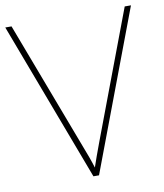

<svg xmlns="http://www.w3.org/2000/svg" viewBox="-81 -781 725 847"><g transform="rotate(-10 281.5 -357.0)"><path d="M563 -714 294 0H269L0 -714H28L244 -143Q255 -115 265 -87.5Q275 -60 282 -37Q290 -60 298.5 -84.5Q307 -109 320 -143L535 -714Z"/></g></svg>

Font: Noto Sans Sinhala UI Thin
Style: Regular
Weight: 100
Designer: Jelle Bosma - Monotype Design Team
Foundry: Monotype Imaging Inc.
Version: Version 2.006; ttfautohint (v1.8.4.7-5d5b)